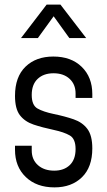

<svg xmlns="http://www.w3.org/2000/svg" viewBox="-20 -800 464 832"><path d="M216 12Q138.5 12 91.8 -32.8Q45 -77.5 45 -151V-168.5H117.5V-148Q117.5 -108.5 144.2 -84.5Q171 -60.5 215 -60.5Q257 -60.5 282.2 -84.5Q307.5 -108.5 307.5 -154Q307.5 -198.5 282.5 -213Q257.5 -227.5 213 -237Q163.5 -247.5 125.5 -260.2Q87.5 -273 66.2 -300.8Q45 -328.5 45 -384.5Q45 -467 90.5 -511Q136 -555 211 -555Q288.5 -555 334.2 -510.2Q380 -465.5 380 -392.5V-375.5H307.5V-395Q307.5 -434.5 281.5 -458.5Q255.5 -482.5 212 -482.5Q169 -482.5 143.2 -458.2Q117.5 -434 117.5 -388.5Q117.5 -344 142.5 -329.8Q167.5 -315.5 213 -306Q261.5 -296 299.2 -283Q337 -270 358.5 -241.5Q380 -213 380 -157Q380 -75.5 335 -31.8Q290 12 216 12ZM71 -635 182 -780H242L353.5 -635H280.5L212.5 -729.5L144 -635Z"/></svg>

Font: Mohave
Style: Regular
Weight: 400
Designer: Gumpita Rahayu
Foundry: Tokotype
Version: Version 2.003; ttfautohint (v1.8.3)